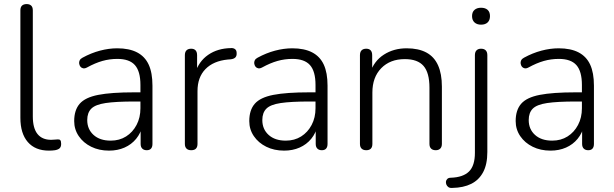

<svg xmlns="http://www.w3.org/2000/svg" viewBox="-20 -731 3013 942"><path d="M220 8Q153 8 116.5 -34Q80 -76 80 -153V-680Q80 -696 88 -703.5Q96 -711 111 -711Q125 -711 133 -703.5Q141 -696 141 -680V-160Q141 -102 164 -73.5Q187 -45 231 -45Q241 -45 248 -46Q255 -47 262 -47Q271 -48 275.5 -43.5Q280 -39 280 -25Q280 -11 273 -4Q266 3 250 6Q243 7 235.5 7.5Q228 8 220 8Z M515 8Q466 8 427.5 -11Q389 -30 366.5 -63Q344 -96 344 -137Q344 -191 371 -222Q398 -253 462 -265.5Q526 -278 638 -278H681V-233H639Q549 -233 498.5 -225.5Q448 -218 428 -198Q408 -178 408 -142Q408 -97 439 -69Q470 -41 523 -41Q566 -41 598.5 -61.5Q631 -82 650 -118Q669 -154 669 -200V-314Q669 -381 642 -411.5Q615 -442 556 -442Q518 -442 482.5 -432Q447 -422 407 -400Q396 -394 387.5 -396Q379 -398 374.5 -404Q370 -410 368.5 -418.5Q367 -427 371 -435Q375 -443 385 -448Q427 -471 470.5 -482.5Q514 -494 555 -494Q614 -494 652.5 -474Q691 -454 709.5 -414Q728 -374 728 -311V-25Q728 -10 721 -2Q714 6 700 6Q686 6 678 -2Q670 -10 670 -25V-117H680Q671 -78 648 -50Q625 -22 591 -7Q557 8 515 8Z M918 6Q903 6 895 -2Q887 -10 887 -25V-460Q887 -476 895 -484Q903 -492 918 -492Q932 -492 939.5 -484Q947 -476 947 -460V-371H937Q955 -430 1001.5 -462Q1048 -494 1113 -495Q1125 -496 1133 -490Q1141 -484 1141 -471Q1142 -457 1135 -449.5Q1128 -442 1112 -440L1098 -439Q1027 -432 988 -392Q949 -352 949 -284V-25Q949 -10 941.5 -2Q934 6 918 6Z M1374 8Q1325 8 1286.5 -11Q1248 -30 1225.5 -63Q1203 -96 1203 -137Q1203 -191 1230 -222Q1257 -253 1321 -265.5Q1385 -278 1497 -278H1540V-233H1498Q1408 -233 1357.5 -225.5Q1307 -218 1287 -198Q1267 -178 1267 -142Q1267 -97 1298 -69Q1329 -41 1382 -41Q1425 -41 1457.5 -61.5Q1490 -82 1509 -118Q1528 -154 1528 -200V-314Q1528 -381 1501 -411.5Q1474 -442 1415 -442Q1377 -442 1341.5 -432Q1306 -422 1266 -400Q1255 -394 1246.5 -396Q1238 -398 1233.5 -404Q1229 -410 1227.5 -418.5Q1226 -427 1230 -435Q1234 -443 1244 -448Q1286 -471 1329.5 -482.5Q1373 -494 1414 -494Q1473 -494 1511.5 -474Q1550 -454 1568.5 -414Q1587 -374 1587 -311V-25Q1587 -10 1580 -2Q1573 6 1559 6Q1545 6 1537 -2Q1529 -10 1529 -25V-117H1539Q1530 -78 1507 -50Q1484 -22 1450 -7Q1416 8 1374 8Z M1777 6Q1762 6 1754 -2Q1746 -10 1746 -25V-460Q1746 -476 1754 -484Q1762 -492 1777 -492Q1791 -492 1798.5 -484Q1806 -476 1806 -460V-366L1795 -372Q1815 -432 1863.5 -463Q1912 -494 1975 -494Q2033 -494 2071.5 -473.5Q2110 -453 2129 -411Q2148 -369 2148 -306V-25Q2148 -10 2140 -2Q2132 6 2118 6Q2103 6 2095 -2Q2087 -10 2087 -25V-301Q2087 -374 2058 -407.5Q2029 -441 1966 -441Q1894 -441 1850.5 -396.5Q1807 -352 1807 -277V-25Q1807 6 1777 6Z M2199 191Q2187 192 2180 187Q2173 182 2170 174.5Q2167 167 2168 159.5Q2169 152 2175 146.5Q2181 141 2192 141Q2252 139 2281 110.5Q2310 82 2310 19V-460Q2310 -476 2318 -484Q2326 -492 2340 -492Q2355 -492 2363 -484Q2371 -476 2371 -460V15Q2371 75 2350.5 113.5Q2330 152 2292 171Q2254 190 2199 191ZM2340 -610Q2320 -610 2308 -621Q2296 -632 2296 -652Q2296 -672 2308 -682.5Q2320 -693 2340 -693Q2361 -693 2372.5 -682.5Q2384 -672 2384 -652Q2384 -632 2372.5 -621Q2361 -610 2340 -610Z M2681 8Q2632 8 2593.5 -11Q2555 -30 2532.5 -63Q2510 -96 2510 -137Q2510 -191 2537 -222Q2564 -253 2628 -265.5Q2692 -278 2804 -278H2847V-233H2805Q2715 -233 2664.5 -225.5Q2614 -218 2594 -198Q2574 -178 2574 -142Q2574 -97 2605 -69Q2636 -41 2689 -41Q2732 -41 2764.5 -61.5Q2797 -82 2816 -118Q2835 -154 2835 -200V-314Q2835 -381 2808 -411.5Q2781 -442 2722 -442Q2684 -442 2648.5 -432Q2613 -422 2573 -400Q2562 -394 2553.5 -396Q2545 -398 2540.5 -404Q2536 -410 2534.5 -418.5Q2533 -427 2537 -435Q2541 -443 2551 -448Q2593 -471 2636.5 -482.5Q2680 -494 2721 -494Q2780 -494 2818.5 -474Q2857 -454 2875.5 -414Q2894 -374 2894 -311V-25Q2894 -10 2887 -2Q2880 6 2866 6Q2852 6 2844 -2Q2836 -10 2836 -25V-117H2846Q2837 -78 2814 -50Q2791 -22 2757 -7Q2723 8 2681 8Z"/></svg>

Font: Nunito ExtraLight Light
Style: Regular
Weight: 300
Version: Version 3.602